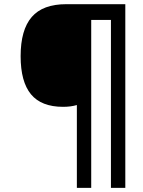

<svg xmlns="http://www.w3.org/2000/svg" viewBox="-20 -780 689 927"><path d="M284.7 -264.2Q179.7 -264.2 129.6 -324.7Q79.6 -385.3 79.6 -508.8Q79.6 -635.7 133.1 -697.8Q186.5 -759.8 299.8 -759.8H585V127H515.6V-683.6H420.4V127H351.1V-272.9Q321.8 -264.2 284.7 -264.2Z"/></svg>

Font: Viking Open Sans Light
Style: Bold Italic
Weight: 600
Italic angle: -12°
Foundry: Ascender Corporation
Version: Version 2.000